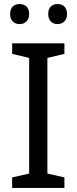

<svg xmlns="http://www.w3.org/2000/svg" viewBox="-20 -928 379 948"><path d="M30 -859C30 -825 51 -809 77 -809C102 -809 124 -825 124 -859C124 -894 102 -908 77 -908C51 -908 30 -894 30 -859ZM218 -859C218 -825 239 -809 264 -809C289 -809 311 -825 311 -859C311 -894 289 -908 264 -908C239 -908 218 -894 218 -859ZM298 0V-52L214 -71V-642L298 -662V-714H40V-662L124 -642V-71L40 -52V0Z"/></svg>

Font: Noto Sans Gujarati UI
Style: Regular
Weight: 400
Designer: Jelle Bosma - Monotype Design Team, Universal Thirst
Foundry: Monotype Imaging Inc.
Version: Version 2.106